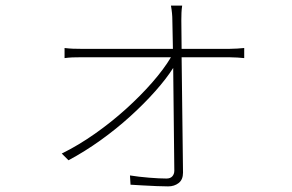

<svg xmlns="http://www.w3.org/2000/svg" viewBox="-20 -621 1040 684"><path d="M200 -74Q259 -103 318 -144.5Q377 -186 429 -233Q481 -280 522.5 -327.5Q564 -375 589 -417H268Q250 -417 237.5 -416.5Q225 -416 210 -414V-450Q227 -448 239.5 -447.5Q252 -447 268 -447H596L594 -549Q594 -573 589 -601H629Q627 -588 626.5 -575.5Q626 -563 626 -549L627 -447H798Q809 -447 825.5 -448Q842 -449 850 -450V-414Q842 -415 826 -416Q810 -417 797 -417H627L632 -6Q632 19 616.5 31Q601 43 579 43Q564 43 538.5 42Q513 41 487.5 39.5Q462 38 445 37L443 4Q474 9 511 12Q548 15 573 15Q587 15 594 7Q601 -1 601 -13L597 -379Q573 -341 533.5 -296.5Q494 -252 444.5 -207Q395 -162 338.5 -121.5Q282 -81 224 -50Z"/></svg>

Font: Source Han Sans SC ExtraLight
Style: Regular
Weight: 250
Designer: Ryoko NISHIZUKA 西塚涼子 (kana, bopomofo & ideographs); Paul D. Hunt (Latin, Greek & Cyrillic); Sandoll Communications 산돌커뮤니
Foundry: Adobe
Version: Version 2.004;hotconv 1.0.118;makeotfexe 2.5.65603